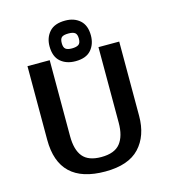

<svg xmlns="http://www.w3.org/2000/svg" viewBox="-130 -1001 1003 1126"><g transform="rotate(-15 371.0 -438.0)"><path d="M243 -774Q243 -826 274 -861Q305 -896 370 -896Q425 -896 459.5 -865Q494 -834 494 -773Q494 -720 463.5 -685Q433 -650 369 -650Q313 -650 278 -680.5Q243 -711 243 -774ZM367 -728Q394 -728 407.5 -737Q421 -746 421 -773Q421 -799 409 -808.5Q397 -818 370 -818Q340 -818 328.5 -808.5Q317 -799 317 -773Q317 -747 329 -737.5Q341 -728 367 -728ZM88 -248V-695H223V-234Q223 -151 257 -109.5Q291 -68 369 -68Q450 -68 484.5 -111.5Q519 -155 519 -236V-695H645V-244Q645 -123 578 -51.5Q511 20 370 20Q88 20 88 -248Z"/></g></svg>

Font: Coval
Style: Bold
Weight: 700
Foundry: Context Ltd
Version: Version 001.000